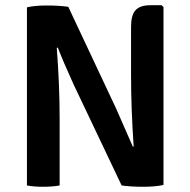

<svg xmlns="http://www.w3.org/2000/svg" viewBox="-20 -709 728 734"><path d="M598 -689 605 -682V-2Q574 5 527 5Q480 5 445 0L261 -387Q221 -475 201 -527L197 -526Q208 -385 208 -254V0Q180 5 144.5 5Q109 5 83 0V-681Q112 -688 159 -688Q206 -688 241 -683L423 -296L488 -148L491 -149Q481 -294 481 -423V-606Q481 -651 498 -670Q515 -689 555 -689Z"/></svg>

Font: Signika
Style: Semibold
Weight: 600
Designer: Anna Giedrys
Foundry: Anna Giedrys
Version: Version 1.001